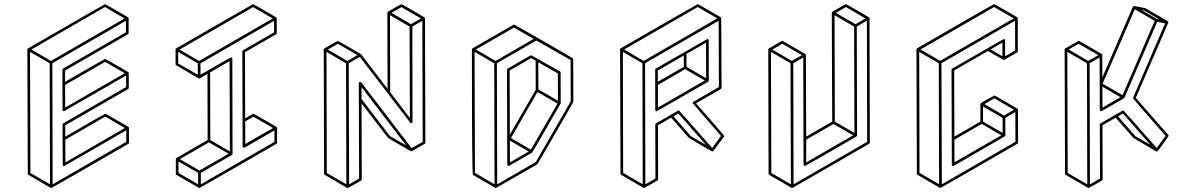

<svg xmlns="http://www.w3.org/2000/svg" viewBox="-20 -854 5899 949"><path d="M233.9 75.2H231.9L120.1 10.3Q117.2 8.3 117.2 4.9L115.2 -609.9Q115.7 -613.3 118.7 -614.7Q497.1 -833.5 499 -833.5Q501 -833.5 556.9 -801Q612.8 -768.6 613.3 -768.1L614.3 -767.1V-766.6Q614.7 -766.6 614.7 -766.4Q614.7 -766.1 615.2 -765.6L615.7 -763.7V-690.4Q615.7 -687 612.8 -685.1L301.8 -505.4V-449.7Q498 -563 499.5 -563Q501.5 -563 557.6 -530.3Q613.8 -497.6 614.3 -497.1Q614.7 -497.1 614.7 -496.6V-496.1H615.2V-495.6H615.7L616.2 -492.7Q616.7 -492.7 616.7 -419.9Q616.7 -416 613.3 -414.1L302.7 -234.9V-178.7Q498.5 -292 500.5 -292Q502.4 -292 559.1 -259.3L614.7 -226.6L615.7 -225.6V-225.1H616.2L616.7 -224.1L617.2 -222.2L617.7 -148.9Q617.2 -145.5 614.3 -143.1Q235.8 75.2 233.9 75.2ZM303.2 -51.3 597.2 -221.2 500.5 -277.8 302.7 -163.6ZM302.2 -322.3 596.7 -492.2 499.5 -548.3 301.8 -434.1ZM227.1 57.1 225.6 -541.5 128.4 -597.7 130.4 1ZM231.9 -552.7 595.7 -762.7 499 -819.3 135.3 -609.4ZM240.2 57.1 604 -152.8V-210Q298.3 -33.2 296.4 -33.2Q290 -33.2 290 -40L289.1 -238.3Q289.6 -242.2 292.5 -244.1L603.5 -423.8L603 -480.5Q297.4 -304.2 295.9 -304.2Q289.1 -304.2 289.1 -310.5L288.6 -509.3Q288.6 -513.2 292 -515.1L602.5 -694.3V-751.5L238.8 -541.5Z M965.8 75.2H963.9L852.5 10.7Q849.1 8.8 849.1 4.9V-67.9Q849.6 -71.3 852.5 -73.2L1006.3 -162.1L1005.4 -488.8L967.8 -466.8Q966.8 -466.8 966.3 -466.3H962.4Q962.4 -466.8 961.9 -466.8H960.9V-467.3L851.1 -531.2Q847.7 -533.2 847.7 -536.6V-609.4Q848.1 -612.8 850.6 -614.7Q1229.5 -833.5 1231 -833.5Q1232.9 -833.5 1289.1 -800.8L1345.2 -768.1L1345.7 -767.6H1346.2L1346.7 -766.6Q1346.7 -766.1 1347.2 -766.1V-765.1Q1347.7 -765.1 1347.7 -763.7V-763.2Q1348.1 -763.2 1348.1 -690.4Q1348.1 -686.5 1344.7 -684.6L1190.9 -596.2L1191.9 -269Q1231 -292 1232.9 -292Q1234.4 -292 1290.5 -259.3Q1346.7 -226.6 1347.2 -226.6V-226.1L1348.6 -224.6L1349.1 -222.2L1349.6 -221.2V-148.9Q1349.6 -145 1346.2 -143.1Q968.3 75.2 965.8 75.2ZM1192.4 -142.1 1329.6 -221.2 1232.9 -277.3 1191.9 -253.9ZM958 -484.4 957.5 -541 860.8 -597.7V-540.5ZM964.4 -552.7 1328.1 -762.7 1231 -818.8 867.2 -608.9ZM959.5 57.1 959 0.5 862.3 -55.7V1ZM965.8 -11.2 1109.9 -94.2 1012.7 -150.4 869.1 -67.4ZM1116.2 -105.5 1114.7 -552.2 1018.6 -496.1 1019.5 -162.1ZM972.7 57.1 1336.4 -152.8V-209.5L1189 -124.5Q1188.5 -124 1185.5 -124Q1179.2 -124 1179.2 -130.4L1177.7 -599.6Q1177.7 -603.5 1181.2 -605.5L1335 -694.3L1334.5 -751L970.7 -541L971.2 -484.4L1008.3 -505.9Q1119.6 -570.3 1121.6 -570.3Q1127.4 -570.3 1128.4 -563.5L1129.4 -93.8Q1128.9 -90.3 1126.5 -88.4L972.7 0.5Z M1698.7 75.2Q1696.8 75.2 1696.3 74.7H1695.3L1585.4 10.3Q1582 8.3 1582 4.9L1580.1 -609.4Q1580.6 -612.8 1583.5 -614.7Q1647.9 -651.9 1649.9 -651.9Q1651.4 -651.9 1707.5 -619.6L1763.2 -586.9H1763.7L1765.1 -585.4L1895.5 -415L1894.5 -791Q1895 -794.4 1897.9 -796.4Q1961.9 -833.5 1963.9 -833.5Q1965.8 -833.5 2022.5 -800.8L2078.1 -768.1L2079.1 -767.1V-766.6Q2080.1 -766.6 2080.1 -765.6L2080.6 -763.7L2082.5 -148.9Q2082.5 -145 2079.1 -143.1L2015.1 -106.4L2013.2 -106H2011.7V-106.4Q2010.3 -106.4 1954.3 -138.9Q1898.4 -171.4 1897.5 -172.9L1767.1 -342.8L1768.1 32.2Q1768.1 36.1 1765.1 38.1Q1701.2 75.2 1698.7 75.2ZM2011.2 -734.4 2060.5 -762.7 1963.9 -818.8 1914.6 -790.5ZM2005.9 -271 2004.4 -722.7 1907.7 -778.8 1908.7 -397.9ZM1691.9 57.1 1690.4 -541 1593.8 -597.7 1595.2 1ZM1696.8 -552.7 1746.6 -581.5 1649.9 -637.7 1600.1 -608.9ZM1987.3 -135.3 1767.1 -422.9V-364.7L1907.2 -181.6ZM1705.6 57.1 1754.9 28.8 1753.4 -442.4Q1753.9 -449.2 1760.7 -449.2Q1763.7 -449.2 1765.6 -446.8L2014.6 -121.6L2069.3 -152.8L2067.4 -751.5L2018.1 -722.7L2019 -251.5Q2019 -247.1 2014.6 -245.1L2009.3 -245.6Q2006.8 -248 1758.3 -572.8L1703.6 -541Q1704.1 -241.7 1705.6 57.1Z M2493.7 -33.2Q2492.2 -33.2 2490.7 -34.2Q2487.3 -36.1 2487.3 -40L2485.8 -509.3Q2485.8 -513.2 2489.3 -515.1Q2603.5 -581.1 2605 -581.1Q2606.4 -581.1 2747.6 -501Q2751 -499 2751 -495.1L2751.5 -343.8Q2751 -343.3 2751 -342.8Q2751 -342.3 2681.4 -221.4Q2611.8 -100.6 2609.9 -99.6Q2495.6 -33.2 2493.7 -33.2ZM2500 -188.5 2627.9 -410.2 2627.4 -554.2 2605 -566.9 2499 -505.4ZM2500.5 -51.3 2593.3 -105 2500 -159.2ZM2604 -114.3 2735.4 -341.8 2636.7 -399.4 2505.4 -171.4ZM2737.8 -356 2737.3 -491.2 2640.6 -546.4 2641.1 -412.1ZM2431.2 75.2Q2429.7 75.2 2428.5 74.7Q2427.2 74.2 2317.4 10.3Q2312.5 7.3 2312.5 -609.4Q2313 -613.3 2315.9 -615.2Q2518.1 -731.9 2519 -732.2Q2520 -732.4 2521 -732.4Q2522.5 -732.4 2700.2 -630.9Q2811 -566.4 2811.5 -565.9Q2812 -565.4 2812.7 -564.7Q2813.5 -564 2814 -351.1Q2814 -349.1 2725.6 -196Q2637.2 -43 2635.7 -42Q2432.6 75.2 2431.2 75.2ZM2424.3 57.1 2422.9 -541.5 2325.7 -597.7 2327.6 0.5ZM2429.2 -552.7 2617.7 -661.6 2520.5 -717.8 2332.5 -609.4ZM2437.5 57.1 2627.9 -52.7 2800.8 -352.5 2800.3 -557.6 2630.9 -653.8 2436 -541.5Z M3163.6 75.2H3161.6Q3161.6 74.7 3160.9 74.5Q3160.2 74.2 3050.3 10.3Q3046.9 8.3 3046.9 4.4L3044.9 -609.9Q3045.4 -613.3 3048.3 -615.2Q3426.8 -833.5 3428.7 -833.5Q3430.7 -833.5 3486.6 -801Q3542.5 -768.6 3543 -768.1H3543.5L3544.4 -766.1Q3545.4 -766.1 3546.4 -419.9Q3546.4 -416 3543 -414.1L3420.4 -343.3Q3559.1 -185.1 3559.6 -182.6Q3559.6 -180.2 3558.1 -178.2L3505.9 -107.9H3505.4Q3505.4 -106.9 3504.4 -106.4Q3503.4 -106 3502 -106V-105.5Q3500 -106 3498.5 -106.2Q3497.1 -106.4 3441.7 -138.7Q3386.2 -170.9 3385.3 -171.9L3297.4 -272.5L3232.4 -234.9L3232.9 32.2Q3232.9 36.1 3229.5 38.1Q3165.5 75.2 3163.6 75.2ZM3156.7 57.1 3155.3 -541.5 3058.6 -597.7 3060.1 0.5ZM3161.6 -552.7 3525.4 -763.2 3428.7 -819.3 3064.9 -609.4ZM3468.8 -138.2 3333 -293 3309.1 -278.8 3394.5 -181.2ZM3169.9 57.1 3219.7 28.3 3218.8 -238.8Q3219.2 -242.2 3222.2 -244.1L3331.1 -307.1Q3333.5 -308.1 3335.9 -308.1Q3337.4 -307.6 3500 -122.6L3543.9 -182.1Q3403.3 -343.3 3403.3 -345.2Q3403.3 -348.6 3406.7 -350.6L3533.2 -423.8L3532.2 -751.5L3168.5 -541.5ZM3225.6 -304.2Q3218.8 -304.2 3218.8 -310.5L3218.3 -509.3Q3218.3 -513.2 3221.7 -515.1Q3475.1 -661.1 3476.1 -661.1Q3482.9 -661.1 3482.9 -654.3L3483.4 -455.6Q3482.9 -452.1 3480 -450.2Q3227.1 -304.2 3225.6 -304.2ZM3231.4 -449.7 3359.9 -523.9V-579.6L3231.4 -505.4ZM3231.9 -322.3 3463.4 -456.1 3366.7 -512.2 3231.9 -434.1ZM3470.2 -467.3 3469.7 -643.1 3373 -587.4V-523.9Z M3896 75.2H3894L3782.2 10.3Q3779.3 8.3 3778.8 4.4L3777.3 -609.9Q3777.8 -613.3 3780.8 -614.7Q3844.7 -652.3 3846.7 -652.3Q3848.6 -652.3 3960.4 -586.9L3961.4 -586.4V-585.9H3961.9V-585.4L3962.9 -585L3963.4 -582L3964.8 -178.7L4093.3 -252.9L4091.3 -791H4091.8Q4091.8 -794.4 4094.7 -796.4Q4159.2 -833.5 4161.1 -833.5Q4163.1 -833.5 4219.7 -800.8L4275.4 -768.1V-767.6H4275.9V-767.1H4276.4L4276.9 -766.1V-765.6H4277.3Q4277.3 -764.2 4277.8 -764.2L4279.3 -148.9Q4279.3 -145.5 4276.4 -143.6Q3897.5 75.2 3896 75.2ZM4208.5 -734.4 4257.8 -762.7 4161.1 -819.3 4111.3 -790.5ZM4203.1 -196.8 4201.7 -722.7 4105 -778.8 4106.4 -252.9ZM3964.8 -51.3 4196.8 -185.1 4099.6 -241.2 3964.8 -163.6ZM3889.2 57.1 3887.2 -541.5 3790.5 -597.7 3792.5 1ZM3894 -552.7 3943.8 -581.5 3846.7 -637.7 3797.4 -608.9ZM3902.3 57.1 4266.1 -152.8 4264.6 -751.5 4214.8 -722.7 4216.3 -184.6Q4215.8 -181.2 4212.9 -179.2Q3960.4 -33.2 3958.5 -33.2Q3956.5 -33.2 3955.1 -34.2Q3952.1 -36.1 3951.7 -40L3950.2 -569.8L3900.9 -541.5Z M4628.4 75.2Q4627.4 75.2 4627 74.7H4626V74.2H4625L4515.1 10.3Q4511.7 8.3 4511.7 4.4L4509.8 -609.4L4510.3 -609.9Q4510.3 -613.3 4513.2 -615.2Q4891.6 -834 4893.6 -834Q4895.5 -834 5007.3 -769L5007.8 -768.1H5008.3V-767.6H5008.8V-767.1H5009.3L5010.3 -764.6L5010.7 -600.6Q5010.7 -596.7 5007.3 -594.7Q4943.8 -558.1 4943.1 -557.9Q4942.4 -557.6 4939.9 -557.6V-558.1H4939L4863.3 -602.1L4696.3 -505.9L4697.3 -178.7L4825.7 -252.9V-339.8Q4825.7 -342.3 4827.6 -344.2Q4828.1 -344.7 4860.8 -363.5Q4893.6 -382.3 4895 -382.3Q4897 -382.3 4952.9 -349.6Q5008.8 -316.9 5009.3 -316.4H5009.8L5010.3 -315.4H5010.7L5011.2 -313.5L5011.7 -312.5L5012.2 -149.4Q5012.2 -145.5 5008.8 -143.6Q4630.4 75.2 4628.4 75.2ZM4942.4 -283.2 4991.7 -311.5 4895 -368.2 4845.2 -339.4ZM4936 -196.8 4935.5 -271.5 4838.9 -327.6V-252.9ZM4697.8 -51.8 4929.2 -185.1 4832.5 -241.7 4697.3 -163.6ZM4934.6 -575.7V-643.1L4876.5 -609.9ZM4621.6 56.6 4620.1 -541.5 4523.4 -597.7 4524.9 0.5ZM4627 -553.2 4990.7 -763.2 4893.6 -819.3 4529.8 -609.4ZM4635.3 57.1 4999 -153.3 4998.5 -300.3 4948.7 -271.5 4949.2 -184.6Q4948.7 -181.2 4945.8 -179.7Q4693.4 -33.7 4692.6 -33.4Q4691.9 -33.2 4690.9 -33.2Q4689.5 -33.2 4688 -34.2Q4684.6 -36.1 4684.6 -40L4683.1 -509.3Q4683.1 -513.2 4686.5 -515.1Q4939.5 -661.1 4940.9 -661.1Q4942.9 -661.1 4944.3 -660.2Q4947.8 -658.2 4947.8 -654.8L4948.2 -575.7L4997.6 -604.5L4997.1 -751.5L4633.3 -541.5Q4633.8 -242.2 4635.3 57.1Z M5360.8 75.2H5358.9Q5358.9 74.7 5358.4 74.7L5357.4 74.2L5247.1 10.3Q5244.1 8.3 5244.1 4.4L5242.2 -609.9Q5242.7 -613.3 5245.6 -614.7Q5310.1 -652.3 5311.5 -652.3Q5313.5 -652.3 5369.6 -619.6L5425.8 -586.9V-586.4H5426.8V-585.4L5427.7 -585L5428.2 -582L5428.7 -471.7L5579.6 -820.8H5580.1L5581.1 -822.3L5583.5 -823.7V-824.2H5586.9L5641.6 -813.5L5751.5 -749.5L5752.4 -749V-748.5L5753.9 -747.6L5754.4 -746.6L5754.9 -744.6V-744.1Q5754.9 -742.7 5754.4 -741.7L5593.8 -370.1L5754.9 -186.5Q5756.3 -185.1 5756.3 -182.6Q5756.3 -179.7 5703.1 -107.9H5702.6Q5702.6 -106.9 5701.7 -106.9L5700.7 -106H5699.2V-105.5L5694.3 -106Q5694.3 -106.4 5638.9 -138.7Q5583.5 -170.9 5582.5 -171.9L5494.6 -272L5429.2 -234.9L5430.2 32.2Q5430.2 36.1 5426.8 38.1Q5362.8 75.2 5360.8 75.2ZM5711.4 -757.3 5635.7 -801.8 5622.6 -804.2 5698.2 -760.3ZM5528.3 -383.3 5687.5 -751 5588.9 -808.1 5429.7 -440.4ZM5429.2 -322.3 5518.1 -373.5 5428.7 -425.8ZM5354 57.1 5352.5 -541.5 5255.4 -597.7 5257.3 1ZM5358.9 -552.7 5408.7 -581.5 5311.5 -637.7 5262.2 -609.4ZM5666 -138.2 5530.3 -293 5506.3 -278.8 5591.8 -181.2ZM5367.2 57.1 5417 28.3 5416 -238.3Q5416 -242.2 5419.4 -244.1L5528.3 -307.1Q5530.3 -308.1 5532.7 -308.1Q5534.7 -307.6 5697.3 -122.6L5741.2 -182.1Q5579.6 -366.7 5579.6 -368.7Q5579.6 -370.1 5738.8 -738.8L5699.7 -746.1L5537.6 -370.6L5536.6 -369.6V-369.1H5536.1V-368.7L5424.3 -304.2Q5420.9 -304.2 5419.4 -305.2Q5416 -307.1 5416 -310.5L5415 -569.8L5365.7 -541.5Z"/></svg>

Font: 3D Isometric
Style: Regular
Weight: 400
Designer: GGBotNet
Version: 1.10